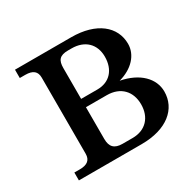

<svg xmlns="http://www.w3.org/2000/svg" viewBox="-118 -633 770 760"><g transform="rotate(-30 267.0 -253.0)"><path d="M37 0H324C440 0 506 -57 506 -136C506 -195 458 -245 374 -261C437 -278 476 -321 476 -371C476 -450 409 -506 294 -506H37V-468H62C97 -468 113 -454 113 -426V-78C113 -50 97 -36 62 -36H37ZM206 -92V-237H301C365 -237 401 -196 401 -138C401 -79 365 -39 305 -39H259C222 -39 206 -56 206 -92ZM206 -275V-416C206 -451 218 -467 257 -467H273C334 -467 371 -430 371 -373C371 -314 337 -275 280 -275Z"/></g></svg>

Font: LT Superior Serif Medium
Style: Regular
Weight: 500
Designer: Daniel Lyons
Foundry: LyonsType
Version: Version 2.120;FEAKit 1.0